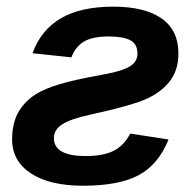

<svg xmlns="http://www.w3.org/2000/svg" viewBox="-20 -559 596 588"><path d="M312.5 -447.3Q263.2 -447.3 237.1 -431.6Q210.9 -416 198.7 -383.3L79.6 -396Q105.5 -467.3 166.3 -502.9Q227.1 -538.6 327.1 -538.6Q422.9 -538.6 474.6 -502.7Q526.4 -466.8 526.4 -395Q526.4 -346.7 502.2 -313.2Q478 -279.8 432.1 -257.8Q386.7 -236.3 254.9 -207.5Q196.8 -194.8 171.4 -178.7Q145 -162.1 145 -136.2Q145 -81.1 242.7 -81.1Q295.4 -81.1 327.1 -96.7Q358.9 -112.3 378.9 -149.9L496.1 -131.8Q465.3 -55.2 405 -22.7Q344.7 9.8 234.4 9.8Q132.3 9.8 74.7 -28.1Q17.1 -65.9 17.1 -131.8Q17.1 -185.5 39.6 -221.2Q54.7 -244.6 77.6 -262.2Q100.6 -279.8 141.4 -294.2Q182.1 -308.6 249 -321.8L310.1 -333.5Q357.4 -342.8 379.2 -356.7Q400.9 -370.6 400.9 -394.5Q400.9 -424.8 378.7 -436Q356.4 -447.3 312.5 -447.3Z"/></svg>

Font: Arimo
Style: Bold Italic
Weight: 700
Italic angle: -12°
Designer: Steve Matteson
Foundry: Monotype Imaging Inc.
Version: Version 1.33